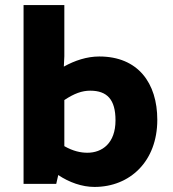

<svg xmlns="http://www.w3.org/2000/svg" viewBox="-20 -726 684 758"><path d="M202 0 210 -35C253 -6 304 12 353 12C493 12 601 -89 601 -253C601 -398 525 -503 372 -503C323 -503 275 -487 232 -463L234 -504V-706H73V0ZM234 -331C273 -357 304 -368 336 -368C403 -368 436 -333 436 -251C436 -160 383 -123 325 -123C299 -123 269 -129 234 -149Z"/></svg>

Font: Falling Sky
Style: ExBd
Weight: 400
Designer: Paul D. Hunt
Foundry: Adobe Systems Incorporated
Version: Version 1.02